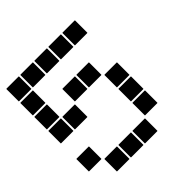

<svg xmlns="http://www.w3.org/2000/svg" viewBox="-184 -834 969 969"><g transform="rotate(-45 300.0 -350.0)"><path d="M407 -695H493Q495 -695 495 -693V-607Q495 -605 493 -605H407Q405 -605 405 -607V-693Q405 -695 407 -695ZM307 -695H393Q395 -695 395 -693V-607Q395 -605 393 -605H307Q305 -605 305 -607V-693Q305 -695 307 -695ZM207 -695H293Q295 -695 295 -693V-607Q295 -605 293 -605H207Q205 -605 205 -607V-693Q205 -695 207 -695ZM107 -695H193Q195 -695 195 -693V-607Q195 -605 193 -605H107Q105 -605 105 -607V-693Q105 -695 107 -695ZM7 -695H93Q95 -695 95 -693V-607Q95 -605 93 -605H7Q5 -605 5 -607V-693Q5 -695 7 -695ZM7 -595H93Q95 -595 95 -593V-507Q95 -505 93 -505H7Q5 -505 5 -507V-593Q5 -595 7 -595ZM307 -495H393Q395 -495 395 -493V-407Q395 -405 393 -405H307Q305 -405 305 -407V-493Q305 -495 307 -495ZM207 -495H293Q295 -495 295 -493V-407Q295 -405 293 -405H207Q205 -405 205 -407V-493Q205 -495 207 -495ZM7 -495H93Q95 -495 95 -493V-407Q95 -405 93 -405H7Q5 -405 5 -407V-493Q5 -495 7 -495ZM407 -395H493Q495 -395 495 -393V-307Q495 -305 493 -305H407Q405 -305 405 -307V-393Q405 -395 407 -395ZM107 -395H193Q195 -395 195 -393V-307Q195 -305 193 -305H107Q105 -305 105 -307V-393Q105 -395 107 -395ZM7 -395H93Q95 -395 95 -393V-307Q95 -305 93 -305H7Q5 -305 5 -307V-393Q5 -395 7 -395ZM407 -295H493Q495 -295 495 -293V-207Q495 -205 493 -205H407Q405 -205 405 -207V-293Q405 -295 407 -295ZM407 -195H493Q495 -195 495 -193V-107Q495 -105 493 -105H407Q405 -105 405 -107V-193Q405 -195 407 -195ZM7 -195H93Q95 -195 95 -193V-107Q95 -105 93 -105H7Q5 -105 5 -107V-193Q5 -195 7 -195ZM307 -95H393Q395 -95 395 -93V-7Q395 -5 393 -5H307Q305 -5 305 -7V-93Q305 -95 307 -95ZM207 -95H293Q295 -95 295 -93V-7Q295 -5 293 -5H207Q205 -5 205 -7V-93Q205 -95 207 -95ZM107 -95H193Q195 -95 195 -93V-7Q195 -5 193 -5H107Q105 -5 105 -7V-93Q105 -95 107 -95Z"/></g></svg>

Font: Pixel Panel Black
Style: Regular
Weight: 900
Monospace: yes
Designer: Óliver Lalan
Foundry: Óliver Lalan
Version: Version 1.000; ttfautohint (v1.8.4.7-5d5b-dirty);gftools[0.9